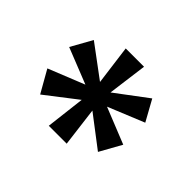

<svg xmlns="http://www.w3.org/2000/svg" viewBox="-91 -862 660 660"><g transform="rotate(45 239.0 -532.5)"><path d="M197 -345 214 -488 100 -400 54 -481 186 -534 55 -586 98 -663 215 -576 196 -720H285L266 -576L382 -663L424 -587L292 -533L424 -480L380 -401L266 -488L284 -345Z"/></g></svg>

Font: DM Sans 9pt 36pt SemiBold
Style: Regular
Weight: 600
Version: Version 4.004;gftools[0.9.30]